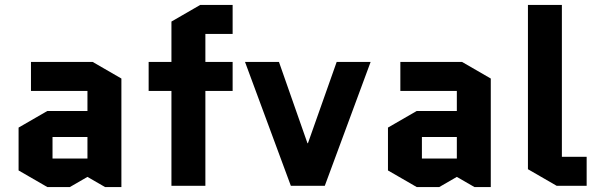

<svg xmlns="http://www.w3.org/2000/svg" viewBox="-20 -750 2403 775"><path d="M192 -197V-110H333V-197ZM171 5 55 -62V-235L171 -302H333V-383H105V-500H354L470 -433V5H404L333 -36L262 5Z M580 -383V-500H672V-663L788 -730H919V-613H809V-500H919V-383H809V0H672V-383Z M1106 -500 1221 -172H1223L1339 -500H1476L1291 0H1154L969 -500Z M1683 -197V-110H1824V-197ZM1662 5 1546 -62V-235L1662 -302H1824V-383H1596V-500H1845L1961 -433V5H1895L1824 -36L1753 5Z M2227 0 2111 -67V-730H2248V-117H2348V0Z"/></svg>

Font: Quantico
Style: Bold
Weight: 700
Designer: Matt Desmond
Foundry: MADtype
Version: Version 2.002